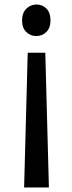

<svg xmlns="http://www.w3.org/2000/svg" viewBox="-20 -602 319 852"><path d="M103 -368H181L197 230H87ZM142 -582Q168 -582 186 -564Q204 -546 204 -511Q204 -478 185.5 -460Q167 -442 141 -442Q115 -442 96.5 -460Q78 -478 78 -511Q78 -545 97 -563.5Q116 -582 142 -582Z"/></svg>

Font: Yaldevi ExtraLight Medium
Style: Regular
Weight: 500
Version: Version 1.100